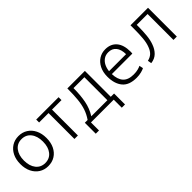

<svg xmlns="http://www.w3.org/2000/svg" viewBox="128 -1408 2432 2432"><g transform="rotate(-45 1343.5 -192.0)"><path d="M290 10Q222 10 169 -23.5Q116 -57 86 -117.5Q56 -178 56 -259Q56 -340 86 -400.5Q116 -461 169 -494.5Q222 -528 290 -528Q359 -528 412 -494.5Q465 -461 495 -400.5Q525 -340 525 -259Q525 -178 495.5 -117.5Q466 -57 413 -23.5Q360 10 290 10ZM290 -45Q369 -45 415 -103Q461 -161 461 -259Q461 -357 415 -415Q369 -473 290 -473Q212 -473 166 -414.5Q120 -356 120 -259Q120 -161 166 -103Q212 -45 290 -45Z M766 0V-464H597V-516H998V-464H828V0Z M1004 144V-52H1054Q1095 -111 1117 -176Q1139 -241 1147 -323.5Q1155 -406 1155 -516H1469V-52H1528V144H1470V0H1062V144ZM1120 -52H1408V-464H1213Q1213 -340 1193.5 -238.5Q1174 -137 1120 -52Z M1872 10Q1739 10 1678.5 -63.5Q1618 -137 1618 -262Q1618 -344 1648.5 -404Q1679 -464 1730 -496Q1781 -528 1844 -528Q1942 -528 1996.5 -464Q2051 -400 2051 -281Q2051 -273 2050.5 -263.5Q2050 -254 2049 -246H1682Q1685 -148 1731.5 -97Q1778 -46 1875 -46Q1921 -46 1954 -55Q1987 -64 2003 -73L2014 -21Q1998 -11 1958.5 -0.5Q1919 10 1872 10ZM1683 -297H1988Q1987 -382 1950 -428Q1913 -474 1845 -474Q1796 -474 1761 -449Q1726 -424 1706.5 -383.5Q1687 -343 1683 -297Z M2133 9 2124 -42Q2172 -53 2202.5 -81Q2233 -109 2252 -160Q2273 -213 2279.5 -286Q2286 -359 2286 -448V-516H2600V0H2540V-464H2346V-428Q2346 -357 2339 -281Q2332 -205 2310 -147Q2288 -84 2245 -41.5Q2202 1 2133 9Z"/></g></svg>

Font: Ubuntu Sans Light
Style: Regular
Weight: 300
Designer: Dalton Maag Ltd
Foundry: Dalton Maag Ltd
Version: Version 1.006; ttfautohint (v1.8.4.7-5d5b)